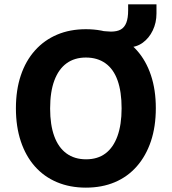

<svg xmlns="http://www.w3.org/2000/svg" viewBox="-20 -850 788 881"><path d="M374 11Q301 11 241.5 -14Q182 -39 140 -86.5Q98 -134 75.5 -201.5Q53 -269 53 -353Q53 -437 75.5 -504Q98 -571 140.5 -618.5Q183 -666 242 -691Q301 -716 374 -716Q448 -716 507 -691Q566 -666 608 -619Q650 -572 672.5 -505Q695 -438 695 -354Q695 -269 672.5 -202Q650 -135 608 -87Q566 -39 507 -14Q448 11 374 11ZM375 -119Q428 -119 464 -146Q500 -173 519 -225.5Q538 -278 538 -353Q538 -429 519.5 -481Q501 -533 464 -559.5Q427 -586 374 -586Q322 -586 285.5 -559.5Q249 -533 229.5 -481Q210 -429 210 -352Q210 -277 229 -225Q248 -173 285 -146Q322 -119 375 -119ZM470 -633 435 -709Q451 -708 465 -706.5Q479 -705 489 -705Q517 -705 534 -714.5Q551 -724 559.5 -745.5Q568 -767 568 -803V-830H698V-788Q698 -746 681 -710.5Q664 -675 635 -654Q606 -633 569 -633Z"/></svg>

Font: Nunito Sans 10pt SemiCondensed ExtraBold
Style: Regular
Weight: 800
Width: 4
Designer: Vernon Adams
Foundry: Vernon Adams
Version: Version 3.101;gftools[0.9.27]